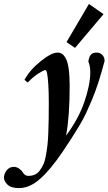

<svg xmlns="http://www.w3.org/2000/svg" viewBox="-95 -694 555 983"><path d="M289.1 -448.7 245.6 -478.5 360.4 -673.8 435.1 -621.6ZM2.9 269Q-38.6 269 -56.6 251.2Q-74.7 233.4 -74.7 214.8Q-74.7 196.8 -61 178.5Q-47.4 160.2 -23.4 160.2Q-10.7 160.2 2.2 168.9Q15.1 177.7 21 187.5Q32.2 206.5 48.8 206.5Q67.9 206.5 82.8 200.2Q97.7 193.8 108.4 179.2Q119.1 164.6 127 147.9Q134.8 131.3 139.9 103Q145 74.7 147.9 49.8Q150.9 24.9 152.3 -15.4Q153.8 -55.7 154.3 -87.6Q154.8 -119.6 154.8 -169.4Q154.8 -223.1 152.3 -261.5Q149.9 -299.8 146.2 -317.6Q142.6 -335.4 137.7 -335.4Q128.9 -335.4 101.3 -317.6Q73.7 -299.8 46.9 -271.5L30.3 -285.2Q58.1 -336.4 113.3 -380.6Q168.5 -424.8 199.2 -424.8Q212.4 -424.8 222.7 -418.2Q232.9 -411.6 242.2 -394.3Q251.5 -377 256.6 -341.6Q261.7 -306.2 261.7 -254.4Q261.7 -97.2 243.2 0.5Q306.6 -84.5 336.9 -172.4Q367.2 -260.3 367.2 -324.7Q367.2 -355.5 357.4 -378.9Q360.8 -403.3 370.1 -414.1Q379.4 -424.8 400.4 -424.8Q417 -424.8 428.7 -413.1Q440.4 -401.4 440.4 -381.3Q424.8 -322.8 409.7 -275.4Q394.5 -228 377 -186Q359.4 -144 345.7 -114.5Q332 -85 309.1 -46.9Q286.1 -8.8 271.2 13.9Q256.3 36.6 226.6 81.5Q163.6 174.8 110.1 221.9Q56.6 269 2.9 269Z"/></svg>

Font: Elstob 18pt ExtraBold
Style: Italic
Weight: 800
Italic angle: -20°
Designer: Peter S. Baker
Version: Version 1.015